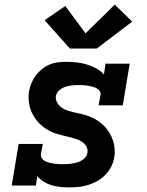

<svg xmlns="http://www.w3.org/2000/svg" viewBox="-20 -807 640 835"><path d="M280 8Q261 8 241.5 6Q222 4 204 -1.5Q186 -7 170 -17Q154 -27 142 -41L136 0H31L61 -181H166L158 -136Q157 -126 162.5 -118Q168 -110 176.5 -106Q185 -102 194.5 -99.5Q204 -97 214 -95.5Q224 -94 234 -93.5Q244 -93 254 -93Q269 -93 284.5 -94.5Q300 -96 315.5 -100.5Q331 -105 344.5 -116Q358 -127 360 -142Q363 -158 355 -171Q347 -184 335 -191.5Q323 -199 308.5 -203.5Q294 -208 279.5 -211.5Q265 -215 250.5 -218.5Q236 -222 222 -226.5Q208 -231 195 -238Q182 -245 170.5 -253.5Q159 -262 149 -272.5Q139 -283 131 -295Q123 -307 117 -320.5Q111 -334 108 -348.5Q105 -363 104.5 -378Q104 -393 106 -409Q109 -427 116.5 -445Q124 -463 135.5 -478.5Q147 -494 162.5 -506.5Q178 -519 196 -526.5Q214 -534 232.5 -536Q251 -538 269 -538Q292 -538 314.5 -535.5Q337 -533 358 -526.5Q379 -520 398.5 -509.5Q418 -499 432 -483L439 -530H544L514 -349H409L417 -394Q419 -404 413 -412Q407 -420 398.5 -424Q390 -428 380.5 -430.5Q371 -433 361 -434.5Q351 -436 341.5 -436.5Q332 -437 322 -437Q307 -437 293 -435.5Q279 -434 264.5 -429.5Q250 -425 238 -414.5Q226 -404 223 -389Q221 -374 228.5 -361Q236 -348 247.5 -339.5Q259 -331 273 -326.5Q287 -322 301.5 -318.5Q316 -315 331 -312Q346 -309 360 -304Q374 -299 387 -292.5Q400 -286 411.5 -277.5Q423 -269 433 -259Q443 -249 451 -237Q459 -225 465 -212Q471 -199 474.5 -184.5Q478 -170 479 -154.5Q480 -139 477 -124Q474 -103 464 -83Q454 -63 438.5 -47Q423 -31 403.5 -20Q384 -9 363 -2.5Q342 4 321.5 6Q301 8 280 8ZM401 -596H284L174 -719L264 -781L352 -662L479 -787L555 -713Z"/></svg>

Font: Iosevka Slab Extended Oblique
Style: Bold
Weight: 700
Width: 7
Italic angle: -9°
Monospace: yes
Designer: Belleve Invis
Foundry: Belleve Invis
Version: Version 11.1.1; ttfautohint (v1.8.3)